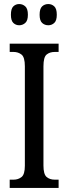

<svg xmlns="http://www.w3.org/2000/svg" viewBox="-20 -930 337 950"><path d="M28 0V-41H47Q70 -41 86.5 -54Q103 -67 103 -110V-602Q103 -647 86.5 -660Q70 -673 47 -673H28V-714H270V-673H251Q226 -673 210.5 -660Q195 -647 195 -602V-111Q195 -68 210.5 -54.5Q226 -41 251 -41H270V0ZM219 -805Q201 -805 188.5 -816.5Q176 -828 176 -857Q176 -887 188.5 -898.5Q201 -910 219 -910Q236 -910 248.5 -898.5Q261 -887 261 -857Q261 -828 248.5 -816.5Q236 -805 219 -805ZM75 -805Q58 -805 46 -816.5Q34 -828 34 -857Q34 -887 46 -898.5Q58 -910 75 -910Q92 -910 105 -898.5Q118 -887 118 -857Q118 -828 105 -816.5Q92 -805 75 -805Z"/></svg>

Font: Noto Serif Tamil ExtraCondensed
Style: Regular
Weight: 400
Width: 2
Designer: Indian Type Foundry, Tom Grace, and the Monotype Design Team
Foundry: Monotype Imaging Inc.
Version: Version 2.004; ttfautohint (v1.8.4.7-5d5b)